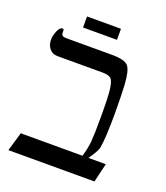

<svg xmlns="http://www.w3.org/2000/svg" viewBox="-127 -763 734 851"><g transform="rotate(20 240.5 -337.0)"><path d="M22 -524Q22 -543 31.5 -565.5Q41 -588 54 -588Q60 -588 60 -579V-570Q60 -553 82 -553H299Q360 -553 376.5 -533Q393 -513 397 -447Q400 -393 400 -313Q400 -196 391 -148Q385 -127 357 -88H439L418 1H12L38 -88H329Q341 -127 344 -161.5Q347 -196 347 -269V-302Q347 -368 343 -403Q339 -439 329 -452Q319 -465 287 -465H73Q50 -465 36 -482Q22 -499 22 -524ZM137 -675H297V-623H137Z"/></g></svg>

Font: Libra Serif Modern
Style: Regular
Weight: 400
Designer: Stefan Peev, Context Ltd
Foundry: Stefan Peev, Context Ltd
Version: Version 1.000